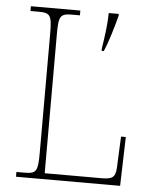

<svg xmlns="http://www.w3.org/2000/svg" viewBox="-52 -758 638 801"><g transform="rotate(5 267.0 -357.0)"><path d="M45 0H481L487 -205H467L462 -94C461 -39 455 -25 403 -25H163V-606C163 -683 169 -694 219 -694H252V-714H45V-694H79C129 -694 135 -683 135 -606V-108C135 -31 129 -20 79 -20H45ZM355 -564V-554H364C383 -597 402 -664 413 -706V-714H371C371 -672 363 -613 355 -564Z"/></g></svg>

Font: Noto Serif Armenian SemiCondensed Thin
Style: Regular
Weight: 100
Width: 4
Designer: Monotype Design Team
Foundry: Monotype Imaging Inc.
Version: Version 2.008